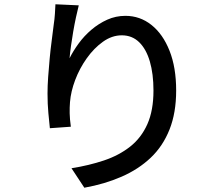

<svg xmlns="http://www.w3.org/2000/svg" viewBox="-20 -820 1040 897"><path d="M348 -795Q342 -772 335 -739.5Q328 -707 322 -672Q316 -637 311.5 -604.5Q307 -572 305 -548Q322 -582 347.5 -617Q373 -652 407 -681Q441 -710 481 -728Q521 -746 566 -746Q634 -746 687.5 -703.5Q741 -661 772 -583Q803 -505 803 -397Q803 -293 772 -215Q741 -137 684 -83Q627 -29 548 5.5Q469 40 374 57L314 -34Q396 -47 466 -70.5Q536 -94 588 -135Q640 -176 668.5 -240Q697 -304 697 -397Q697 -475 680 -533Q663 -591 630 -623Q597 -655 549 -655Q503 -655 461 -625Q419 -595 385.5 -548Q352 -501 331.5 -447Q311 -393 307 -343Q305 -318 305.5 -291Q306 -264 311 -228L213 -221Q210 -249 206 -291.5Q202 -334 202 -383Q202 -419 205 -460.5Q208 -502 212 -545.5Q216 -589 221.5 -630Q227 -671 231 -705Q235 -731 236.5 -755Q238 -779 239 -800Z"/></svg>

Font: Noto Sans SC Thin Medium
Style: Regular
Weight: 500
Version: Version 2.004-H2;hotconv 1.0.118;makeotfexe 2.5.65603